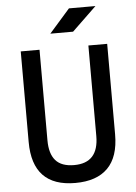

<svg xmlns="http://www.w3.org/2000/svg" viewBox="-60 -939 706 994"><g transform="rotate(-5 293.0 -442.5)"><path d="M291 9.8Q68.4 9.8 68.4 -222.7V-693.4H166V-222.7Q166 -153.3 196.5 -118.2Q227.1 -83 293 -83Q419.9 -83 419.9 -222.7V-693.4H517.6V-222.7Q517.6 -106.4 460 -48.3Q402.3 9.8 291 9.8ZM229 -771.5 336.4 -893.6H474.1L347.2 -771.5Z"/></g></svg>

Font: Cascadia Code PL
Style: Regular
Weight: 400
Monospace: yes
Designer: Aaron Bell
Foundry: Saja Typeworks
Version: Version 2102.003